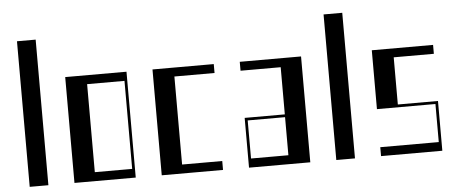

<svg xmlns="http://www.w3.org/2000/svg" viewBox="-51 -907 2465 1030"><g transform="rotate(-5 1181.0 -392.0)"><path d="M70 -784H170.6V0H70Z M311 -570H641V0H311ZM626 -48V-522H424.8V-48Z M781 -570H1111V-522H894.8V-48H1111V0H781Z M1251 -268H1467.2V-522H1251V-570H1581V0H1251ZM1467.2 -48V-253H1266V-48Z M1721 -784H1821.6V0H1721Z M1962 -48H2277V-253H1962V-570H2292V-522H2075.8V-268H2292V0H1962Z"/></g></svg>

Font: Facade Sud
Style: Regular
Weight: 100
Designer: Éléonore Fines
Foundry: Velvetyne Type Foundry
Version: Version 1.001;Glyphs 3.2 (3202)